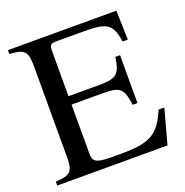

<svg xmlns="http://www.w3.org/2000/svg" viewBox="-120 -772 852 882"><g transform="rotate(-20 305.5 -331.0)"><path d="M597 -169H569C524 -63 481 -37 338 -37H302C228 -37 201 -42 201 -84V-327H352C438 -327 453 -314 465 -230H488V-464H465C453 -385 438 -368 352 -368H201V-588C201 -620 208 -624 236 -624H367C483 -624 506 -609 521 -519H546L542 -662H12V-643C87 -639 99 -624 99 -550V-114C99 -37 89 -24 12 -19V0H551Z"/></g></svg>

Font: XITS Math
Style: Regular
Weight: 400
Designer: MicroPress Inc., with final additions and corrections provided by Coen Hoffman, Elsevier (retired)
Version: Version 1.108